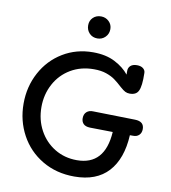

<svg xmlns="http://www.w3.org/2000/svg" viewBox="-95 -975 941 1056"><g transform="rotate(10 375.5 -446.5)"><path d="M717 -322Q717 -301 704 -288.5Q691 -276 669 -277H653Q646 -144 580 -72Q514 0 391 0Q290 0 211.5 -46.5Q133 -93 90 -172.5Q47 -252 47 -347Q47 -442 89.5 -521Q132 -600 207 -645.5Q282 -691 375 -691Q447 -691 497.5 -665Q548 -639 577 -602V-623Q577 -641 589.5 -652Q602 -663 625 -663Q647 -663 659.5 -653Q672 -643 672 -628Q674 -553 660 -527Q648 -502 612 -502Q598 -502 587 -507.5Q576 -513 559 -528Q533 -552 513.5 -566Q494 -580 465 -590Q436 -600 396 -600Q323 -600 266.5 -566.5Q210 -533 178.5 -474.5Q147 -416 147 -345Q147 -274 178.5 -216Q210 -158 265 -124.5Q320 -91 389 -91Q545 -91 557 -278L429 -280Q404 -281 392.5 -293Q381 -305 381 -324Q381 -347 395 -359.5Q409 -372 431 -371L666 -366Q717 -365 717 -322ZM322 -833Q322 -859 339.5 -876Q357 -893 384 -893Q410 -893 428 -875.5Q446 -858 446 -833Q446 -806 428 -788Q410 -770 384 -770Q357 -770 339.5 -788Q322 -806 322 -833Z"/></g></svg>

Font: Mali Medium
Style: Regular
Weight: 500
Version: Version 1.000; ttfautohint (v1.6)